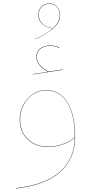

<svg xmlns="http://www.w3.org/2000/svg" viewBox="-20 -834 526 1089"><path d="M406 -55Q406 62 324.5 138.5Q243 215 71 235L70 233Q242 213 323 137.5Q404 62 404 -54Q378 -29 335.5 -14.5Q293 0 256 0Q182 0 137 -43Q92 -86 92 -157Q92 -200 111.5 -238Q131 -276 165.5 -299.5Q200 -323 242 -323Q318 -323 362 -253.5Q406 -184 406 -55ZM256 -2Q293 -2 335.5 -16.5Q378 -31 404 -56Q404 -184 361 -252.5Q318 -321 242 -321Q200 -321 166 -298Q132 -275 113 -237Q94 -199 94 -157Q94 -87 138.5 -44.5Q183 -2 256 -2ZM337 -440V-438L167 -412V-414L253 -427Q221 -443 203.5 -465Q186 -487 186 -512Q186 -539 206.5 -557.5Q227 -576 266 -576Q294 -576 316 -564L315 -562Q292 -574 266 -574Q228 -574 208 -556Q188 -538 188 -512Q188 -487 206 -465.5Q224 -444 256 -428ZM321 -745Q321 -707 280 -671.5Q239 -636 181 -612L180 -613Q244 -640 278 -672Q237 -680 217 -701Q197 -722 197 -750Q197 -779 215 -796.5Q233 -814 259 -814Q289 -814 305 -794Q321 -774 321 -745ZM319 -745Q319 -774 304 -793Q289 -812 259 -812Q234 -812 216.5 -795Q199 -778 199 -750Q199 -723 218.5 -702Q238 -681 280 -673Q319 -710 319 -745Z"/></svg>

Font: FiraGO Two
Style: Regular
Weight: 100
Designer: bBox Type
Foundry: bBox Type GmbH
Version: Version 1.001